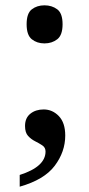

<svg xmlns="http://www.w3.org/2000/svg" viewBox="-20 -547 334 721"><path d="M147 -384Q119 -384 99.5 -399.5Q80 -415 80 -456Q80 -497 99.5 -512Q119 -527 147 -527Q175 -527 195 -512Q215 -497 215 -456Q215 -415 195 -399.5Q175 -384 147 -384ZM144 -136Q177 -136 201 -111Q225 -86 225 -38Q225 23 185.5 75.5Q146 128 54 154V110Q151 79 151 22Q151 7 139 -1Q127 -9 112 -16.5Q97 -24 85.5 -36.5Q74 -49 74 -74Q74 -104 94 -120Q114 -136 144 -136Z"/></svg>

Font: Noto Serif Sinhala Medium
Style: Regular
Weight: 500
Designer: Jelle Bosma - Monotype Design Team
Foundry: Monotype Imaging Inc.
Version: Version 2.007; ttfautohint (v1.8.4.7-5d5b)